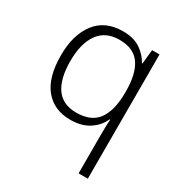

<svg xmlns="http://www.w3.org/2000/svg" viewBox="-182 -667 962 1028"><g transform="rotate(30 299.5 -153.0)"><path d="M454 4Q454 -17 454.5 -46.5Q455 -76 457 -97H453Q433 -51 387 -20.5Q341 10 271 10Q170 10 113 -59.5Q56 -129 56 -265Q56 -391 113.5 -466.5Q171 -542 281 -542Q348 -542 390 -513Q432 -484 453 -444H456L465 -532H511V236H454ZM280 -39Q371 -39 412 -95Q453 -151 454 -257V-271Q454 -380 414.5 -436.5Q375 -493 287 -493Q201 -493 158 -432Q115 -371 115 -264Q115 -154 155.5 -96.5Q196 -39 280 -39Z"/></g></svg>

Font: Noto Sans Gurmukhi UI Light
Style: Regular
Weight: 300
Designer: Jelle Bosma - Monotype Design Team
Foundry: Monotype Imaging Inc.
Version: Version 2.004; ttfautohint (v1.8.4.7-5d5b)